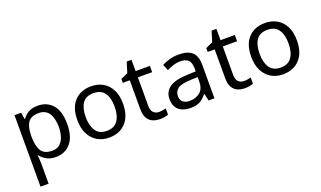

<svg xmlns="http://www.w3.org/2000/svg" viewBox="-86 -1189 3279 1959"><g transform="rotate(-20 1554.0 -209.5)"><path d="M340 -546Q439 -546 499.5 -477Q560 -408 560 -269Q560 -132 499.5 -61Q439 10 339 10Q277 10 236.5 -13.5Q196 -37 173 -68H167Q169 -51 171 -25Q173 1 173 20V240H85V-536H157L169 -463H173Q197 -498 236 -522Q275 -546 340 -546ZM324 -472Q242 -472 208.5 -426Q175 -380 173 -286V-269Q173 -170 205.5 -116.5Q238 -63 326 -63Q375 -63 406.5 -90Q438 -117 453.5 -163.5Q469 -210 469 -270Q469 -362 433.5 -417Q398 -472 324 -472Z M1166 -269Q1166 -136 1098.5 -63Q1031 10 916 10Q845 10 789.5 -22.5Q734 -55 702 -117.5Q670 -180 670 -269Q670 -402 737 -474Q804 -546 919 -546Q992 -546 1047.5 -513.5Q1103 -481 1134.5 -419.5Q1166 -358 1166 -269ZM761 -269Q761 -174 798.5 -118.5Q836 -63 918 -63Q999 -63 1037 -118.5Q1075 -174 1075 -269Q1075 -364 1037 -418Q999 -472 917 -472Q835 -472 798 -418Q761 -364 761 -269Z M1484 -62Q1504 -62 1525 -65.5Q1546 -69 1559 -73V-6Q1545 1 1519 5.5Q1493 10 1469 10Q1427 10 1391.5 -4.5Q1356 -19 1334 -55Q1312 -91 1312 -156V-468H1236V-510L1313 -545L1348 -659H1400V-536H1555V-468H1400V-158Q1400 -109 1423.5 -85.5Q1447 -62 1484 -62Z M1869 -545Q1967 -545 2014 -502Q2061 -459 2061 -365V0H1997L1980 -76H1976Q1941 -32 1902.5 -11Q1864 10 1796 10Q1723 10 1675 -28.5Q1627 -67 1627 -149Q1627 -229 1690 -272.5Q1753 -316 1884 -320L1975 -323V-355Q1975 -422 1946 -448Q1917 -474 1864 -474Q1822 -474 1784 -461.5Q1746 -449 1713 -433L1686 -499Q1721 -518 1769 -531.5Q1817 -545 1869 -545ZM1895 -259Q1795 -255 1756.5 -227Q1718 -199 1718 -148Q1718 -103 1745.5 -82Q1773 -61 1816 -61Q1884 -61 1929 -98.5Q1974 -136 1974 -214V-262Z M2406 -62Q2426 -62 2447 -65.5Q2468 -69 2481 -73V-6Q2467 1 2441 5.5Q2415 10 2391 10Q2349 10 2313.5 -4.5Q2278 -19 2256 -55Q2234 -91 2234 -156V-468H2158V-510L2235 -545L2270 -659H2322V-536H2477V-468H2322V-158Q2322 -109 2345.5 -85.5Q2369 -62 2406 -62Z M3054 -269Q3054 -136 2986.5 -63Q2919 10 2804 10Q2733 10 2677.5 -22.5Q2622 -55 2590 -117.5Q2558 -180 2558 -269Q2558 -402 2625 -474Q2692 -546 2807 -546Q2880 -546 2935.5 -513.5Q2991 -481 3022.5 -419.5Q3054 -358 3054 -269ZM2649 -269Q2649 -174 2686.5 -118.5Q2724 -63 2806 -63Q2887 -63 2925 -118.5Q2963 -174 2963 -269Q2963 -364 2925 -418Q2887 -472 2805 -472Q2723 -472 2686 -418Q2649 -364 2649 -269Z"/></g></svg>

Font: Noto Sans PhagsPa
Style: Regular
Weight: 400
Designer: Monotype Design Team
Foundry: Monotype Imaging Inc.
Version: Version 2.004; ttfautohint (v1.8.4.7-5d5b)